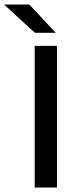

<svg xmlns="http://www.w3.org/2000/svg" viewBox="-85 -846 348 866"><path d="M172 -639V0H71.5V-639ZM-65 -825.5H47.5L165.5 -699V-698H72.5L-65 -824Z"/></svg>

Font: Anek Devanagari Medium
Style: Regular
Weight: 500
Designer: Kailash Malviya (Devanagari) & Yesha Goshar (Latin)
Foundry: Ek Type
Version: Version 1.003